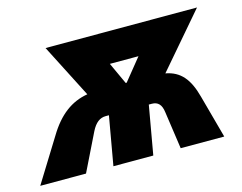

<svg xmlns="http://www.w3.org/2000/svg" viewBox="-122 -639 956 758"><g transform="rotate(-15 356.0 -260.0)"><path d="M65 -176 -44 0H143L218 -153C234 -185 253 -199 277 -199H290L255 0H418L453 -199H465C490 -199 504 -185 508 -153L530 0H708L660 -176C640 -251 608 -290 548 -301L736 -520H117L229 -301C163 -290 110 -251 65 -176ZM346 -394H463L391 -305H387Z"/></g></svg>

Font: Fixel Display ExtraBold
Style: Italic
Weight: 800
Italic angle: -10°
Designer: AlfaBravo + MacPaw
Foundry: Kyrylo Tkachov, Marchela Mozhyna, Serhii Makarenko, Maria Weinstein, Zakhar Kryvoshyya
Version: Version 1.210;Glyphs 3.2 (3217)